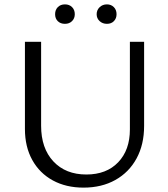

<svg xmlns="http://www.w3.org/2000/svg" viewBox="-20 -849 770 878"><path d="M94 -259V-658H168V-274Q168 -171 224 -111Q280 -51 375 -51Q467 -51 520.5 -107Q574 -163 574 -257V-658H639V-273Q639 -188 604.5 -124.5Q570 -61 507.5 -26Q445 9 362 9Q282 9 221.5 -24Q161 -57 127.5 -117.5Q94 -178 94 -259ZM232 -784Q232 -804 244.5 -816.5Q257 -829 277 -829Q297 -829 309.5 -816.5Q322 -804 322 -784Q322 -765 309.5 -752.5Q297 -740 277 -740Q257 -740 244.5 -752Q232 -764 232 -784ZM422 -784Q422 -803 435.5 -816Q449 -829 469 -829Q488 -829 500.5 -816.5Q513 -804 513 -784Q513 -765 501 -752.5Q489 -740 469 -740Q449 -740 435.5 -752.5Q422 -765 422 -784Z"/></svg>

Font: LXGW Bright TC
Style: Regular
Weight: 400
Designer: Christian Thalmann (Catharsis Fonts)
Foundry: LXGW / Christian Thalmann (Catharsis Fonts) / Fontworks Inc.
Version: Version 5.501